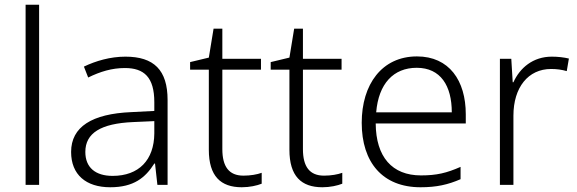

<svg xmlns="http://www.w3.org/2000/svg" viewBox="-20 -780 2435 810"><path d="M145 0V-760H88V0Z M509 -541C445 -541 384 -523 334 -499L352 -453C403 -478 452 -493 507 -493C588 -493 631 -454 631 -349V-312L534 -307C368 -300 280 -245 280 -139C280 -43 343 10 445 10C544 10 593 -30 631 -90H634L644 0H687V-358C687 -485 629 -541 509 -541ZM541 -265 631 -269V-217C630 -105 566 -38 455 -38C383 -38 340 -73 340 -139C340 -219 406 -259 541 -265Z M1007 -39C946 -39 918 -77 918 -151V-486H1081V-532H918V-659H881L861 -537L782 -518V-486H861V-148C861 -37 911 10 1000 10C1033 10 1064 3 1084 -5V-51C1065 -44 1037 -39 1007 -39Z M1347 -39C1286 -39 1258 -77 1258 -151V-486H1421V-532H1258V-659H1221L1201 -537L1122 -518V-486H1201V-148C1201 -37 1251 10 1340 10C1373 10 1404 3 1424 -5V-51C1405 -44 1377 -39 1347 -39Z M1739 -542C1591 -542 1506 -424 1506 -262C1506 -95 1594 10 1754 10C1822 10 1870 -1 1923 -24V-76C1864 -50 1822 -40 1756 -40C1634 -40 1566 -118 1565 -259H1945V-298C1945 -440 1875 -542 1739 -542ZM1738 -494C1839 -494 1886 -418 1886 -306H1567C1577 -427 1640 -494 1738 -494Z M2308 -541C2228 -541 2173 -493 2146 -433H2143L2137 -532H2089V0H2146V-292C2146 -411 2208 -489 2305 -489C2329 -489 2350 -486 2371 -480L2380 -533C2359 -538 2334 -541 2308 -541Z"/></svg>

Font: Noto Sans Gujarati Light
Style: Regular
Weight: 300
Designer: Jelle Bosma - Monotype Design Team, Universal Thirst
Foundry: Monotype Imaging Inc.
Version: Version 2.106